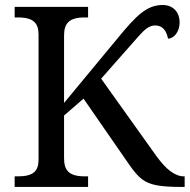

<svg xmlns="http://www.w3.org/2000/svg" viewBox="-20 -741 752 761"><path d="M600.1 -122.1 380.9 -429.2 530.8 -599.1C554.2 -625 571.8 -640.1 595.2 -640.1C626 -640.1 640.1 -617.2 646 -587.9C669.4 -587.9 691.9 -615.2 691.9 -651.9C691.9 -692.9 666 -721.2 625 -721.2C561 -721.2 519.5 -678.7 445.8 -588.9L233.9 -333V-600.1C233.9 -647.5 252.9 -671.9 315.9 -671.9H329.1V-713.9H38.1V-671.9H50.8C113.8 -671.9 132.8 -648.4 132.8 -604V-108.9C132.8 -64 113.8 -42 50.8 -42H38.1V0H329.1V-42H315.9C252.9 -42 233.9 -66.4 233.9 -113.8V-283.2L311 -350.1L491.2 -89.8C531.7 -31.2 555.2 -16.1 600.1 -6.8C622.1 -2.4 655.8 0 701.2 0H711.9V-42H710C672.9 -42 638.7 -69.3 600.1 -122.1Z"/></svg>

Font: The Erased English
Style: Regular
Weight: 400
Designer: Monotype Design team + ligartures altered by 180 Amsterdam
Foundry: Monotype Imaging Inc.
Version: Version 1.030;Glyphs 3.1.2 (3151)